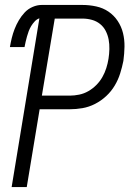

<svg xmlns="http://www.w3.org/2000/svg" viewBox="-20 -755 540 775"><path d="M27 0 139 -681Q129 -678 120.5 -669Q112 -660 106 -650Q100 -640 96 -629.5Q92 -619 89 -608Q86 -597 83.5 -586.5Q81 -576 79 -565H20Q23 -583 27.5 -601.5Q32 -620 39 -638Q46 -656 56 -673Q66 -690 79.5 -704.5Q93 -719 111.5 -727Q130 -735 148 -735H313Q341 -735 368.5 -729Q396 -723 418 -708Q440 -693 455 -670.5Q470 -648 476.5 -621.5Q483 -595 482.5 -566.5Q482 -538 478 -509Q473 -484 465 -458.5Q457 -433 443 -409.5Q429 -386 408.5 -367Q388 -348 363.5 -335.5Q339 -323 313 -318.5Q287 -314 262 -314H140L88 0ZM262 -369Q280 -369 299.5 -373Q319 -377 336.5 -387Q354 -397 368.5 -411.5Q383 -426 393 -443.5Q403 -461 409 -480Q415 -499 418 -518Q421 -537 421.5 -557Q422 -577 418.5 -595.5Q415 -614 406.5 -630.5Q398 -647 383.5 -658.5Q369 -670 350.5 -675Q332 -680 313 -680H201L149 -369Z"/></svg>

Font: Iosevka SS04 Light
Style: Italic
Weight: 300
Italic angle: -9°
Monospace: yes
Designer: Belleve Invis
Foundry: Belleve Invis
Version: Version 19.0.0; ttfautohint (v1.8.4)